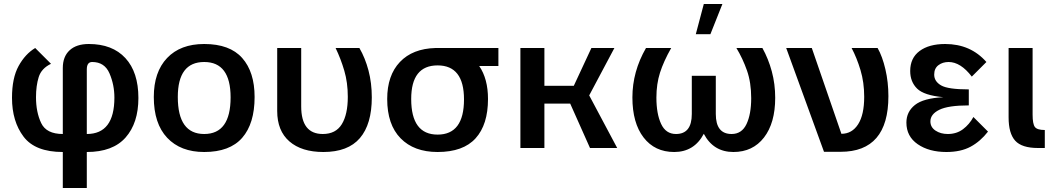

<svg xmlns="http://www.w3.org/2000/svg" viewBox="-20 -740 5297 960"><path d="M294 20Q156 20 98 -56.5Q40 -133 40 -251Q40 -350 73 -410Q106 -470 156 -500L235 -421Q187 -398 173.5 -354.5Q160 -311 160 -254Q160 -179 186 -124.5Q212 -70 294 -70V-400Q294 -457 328 -488.5Q362 -520 424 -520Q542 -520 607 -449.5Q672 -379 672 -250Q672 -125 608 -52.5Q544 20 414 20V200H294ZM414 -70Q552 -70 552 -252Q552 -316 527.5 -373Q503 -430 441 -430Q414 -430 414 -393Z M1001 20Q883 20 816 -51Q749 -122 749 -255Q749 -380 815.5 -450Q882 -520 1001 -520Q1129 -520 1191 -450Q1253 -380 1253 -255Q1253 -122 1191 -51Q1129 20 1001 20ZM1001 -70Q1133 -70 1133 -253Q1133 -430 1001 -430Q869 -430 869 -255Q869 -70 1001 -70Z M1486 -500V-208Q1486 -70 1594 -70Q1659 -70 1689 -119Q1719 -168 1719 -256Q1719 -327 1701.5 -386.5Q1684 -446 1658 -500H1777Q1806 -450 1822.5 -387.5Q1839 -325 1839 -253Q1839 -119 1779.5 -49.5Q1720 20 1597 20Q1488 20 1427 -33Q1366 -86 1366 -185V-500Z M1916 -245Q1916 -363 1979.5 -430Q2043 -497 2158 -500H2472V-410H2376Q2420 -346 2420 -245Q2420 -117 2358 -48.5Q2296 20 2168 20Q2050 20 1983 -48.5Q1916 -117 1916 -245ZM2168 -67Q2300 -67 2300 -243Q2300 -413 2168 -413Q2036 -413 2036 -245Q2036 -67 2168 -67Z M2582 -500H2702V-311H2849L2937 -500H3052L2926 -263L3066 0H2930L2831 -222H2702V0H2582Z M3559 -361V-170Q3559 -70 3638 -70Q3689 -70 3712.5 -119.5Q3736 -169 3736 -249Q3736 -327 3715 -387Q3694 -447 3662 -500H3792Q3822 -446 3839 -383Q3856 -320 3856 -251Q3856 -125 3800 -52.5Q3744 20 3647 20Q3547 20 3499 -71Q3451 20 3351 20Q3254 20 3198 -52.5Q3142 -125 3142 -253Q3142 -382 3210 -500H3336Q3298 -433 3280 -376.5Q3262 -320 3262 -252Q3262 -171 3285.5 -120.5Q3309 -70 3360 -70Q3439 -70 3439 -170V-361ZM3499 -720H3592L3532 -569H3459Z M4100 19 3911 -500H4039L4187 -71Q4240 -71 4270.5 -118.5Q4301 -166 4301 -256Q4301 -328 4282.5 -389.5Q4264 -451 4238 -500H4368Q4392 -458 4407 -393.5Q4422 -329 4422 -259Q4422 19 4183 19Z M4920 -82Q4882 -33 4833 -6.5Q4784 20 4712 20Q4625 20 4568.5 -19Q4512 -58 4512 -127Q4512 -181 4554.5 -215Q4597 -249 4697 -254Q4600 -263 4565.5 -297Q4531 -331 4531 -385Q4531 -450 4578 -485Q4625 -520 4706 -520Q4833 -520 4912 -430L4839 -357Q4783 -430 4723 -430Q4693 -430 4672 -414Q4651 -398 4651 -367Q4651 -333 4685.5 -313Q4720 -293 4824 -293V-213Q4721 -213 4676.5 -191Q4632 -169 4632 -133Q4632 -104 4657.5 -87Q4683 -70 4719 -70Q4763 -70 4795 -94Q4827 -118 4847 -155Z M5204 0H5170Q5089 0 5056 -36.5Q5023 -73 5023 -153V-500H5143V-167Q5143 -120 5154.5 -105Q5166 -90 5204 -90Z"/></svg>

Font: Moderustic Med
Style: Regular
Weight: 500
Designer: Tural Alisoy
Foundry: TAFT Foundry
Version: Version 2.110